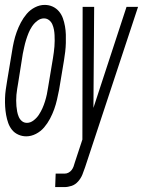

<svg xmlns="http://www.w3.org/2000/svg" viewBox="-39 -548 583 783"><path d="M68 8Q51 8 35.5 1Q20 -6 10 -18.5Q0 -31 -5.5 -46.5Q-11 -62 -14 -79Q-17 -96 -18 -113Q-19 -130 -18.5 -147.5Q-18 -165 -15.5 -182.5Q-13 -200 -10 -218L10 -338Q13 -358 17.5 -378Q22 -398 29 -417.5Q36 -437 46 -456Q56 -475 70 -491.5Q84 -508 103.5 -518Q123 -528 143 -528Q161 -528 176 -521Q191 -514 201.5 -501.5Q212 -489 217.5 -473.5Q223 -458 226 -441Q229 -424 229.5 -407Q230 -390 229.5 -372.5Q229 -355 227 -337.5Q225 -320 222 -302L202 -182Q198 -162 193.5 -142Q189 -122 182 -102.5Q175 -83 165 -64Q155 -45 141 -28.5Q127 -12 107.5 -2Q88 8 68 8Q68 8 68 8Q68 8 68 8ZM186 215 188 160H225Q233 160 240.5 156Q248 152 253 145.5Q258 139 261 131Q264 123 266 115Q266 115 266 115Q266 115 266 115Q266 115 266 115Q266 115 266 115Q266 115 266 115Q266 115 266 115L297 21L298 -520H345L342 -108L477 -520H524L308 134Q303 149 297 164Q291 179 279.5 192Q268 205 253 210Q238 215 223 215ZM71 -47Q85 -47 98 -57Q111 -67 119.5 -80Q128 -93 134 -106.5Q140 -120 144.5 -134.5Q149 -149 152 -163Q155 -177 157 -191L177 -311Q179 -323 180.5 -335Q182 -347 183 -358.5Q184 -370 184 -382Q184 -394 183.5 -405Q183 -416 181 -427Q179 -438 174.5 -448.5Q170 -459 161 -466Q152 -473 140 -473Q126 -473 113 -463Q100 -453 91.5 -440Q83 -427 77.5 -413.5Q72 -400 67.5 -385.5Q63 -371 60 -357Q57 -343 54 -329L35 -209Q33 -197 31 -185Q29 -173 28 -161.5Q27 -150 27 -138Q27 -126 28 -115Q29 -104 31 -93Q33 -82 37.5 -71.5Q42 -61 50.5 -54Q59 -47 71 -47Z"/></svg>

Font: Iosevka SS04 Light Oblique
Style: Regular
Weight: 300
Italic angle: -9°
Monospace: yes
Designer: Belleve Invis
Foundry: Belleve Invis
Version: Version 19.0.0; ttfautohint (v1.8.4)